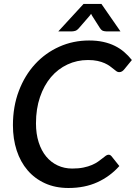

<svg xmlns="http://www.w3.org/2000/svg" viewBox="-20 -930 678 958"><path d="M44.5 0ZM340.5 -89Q372 -89 396.2 -94Q420.5 -99 438.5 -106.8Q456.5 -114.5 469.2 -123.5Q482 -132.5 491.5 -140.2Q501 -148 508 -153Q515 -158 521.5 -158Q527 -158 530.5 -155.8Q534 -153.5 536 -151L575.5 -101.5Q529 -49.5 466 -20.8Q403 8 321.5 8Q256 8 204.5 -15.5Q153 -39 117.5 -80.5Q82 -122 63.2 -179.5Q44.5 -237 44.5 -305Q44.5 -398.5 74 -476.2Q103.5 -554 155 -610Q206.5 -666 275.8 -697Q345 -728 424.5 -728Q463.5 -728 495.2 -721Q527 -714 552.8 -701.2Q578.5 -688.5 599.5 -670.5Q620.5 -652.5 638 -630.5L599.5 -583.5Q595 -578 589 -574Q583 -570 574 -570Q567.5 -570 561 -574.5Q554.5 -579 546.5 -585.8Q538.5 -592.5 527.8 -600.2Q517 -608 502 -614.8Q487 -621.5 466.8 -626Q446.5 -630.5 419 -630.5Q364 -630.5 316.5 -608.2Q269 -586 234.2 -545Q199.5 -504 179.5 -445.5Q159.5 -387 159.5 -314.5Q159.5 -262 173 -220Q186.5 -178 210.5 -149Q234.5 -120 267.8 -104.5Q301 -89 340.5 -89ZM581 -773.5H509.5Q503 -773.5 494.5 -776Q486 -778.5 478 -791L439.5 -851.5Q437 -855.5 434.5 -861L427.5 -851.5L375 -791Q364.5 -778.5 355.2 -776Q346 -773.5 340 -773.5H271L397 -910.5H486Z"/></svg>

Font: Lato Semibold
Style: Italic
Weight: 600
Italic angle: -7°
Designer: Lukasz Dziedzic
Foundry: tyPoland Lukasz Dziedzic
Version: Version 2.006; 2014-01-15